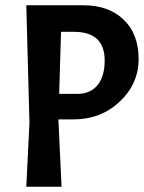

<svg xmlns="http://www.w3.org/2000/svg" viewBox="-20 -710 549 730"><path d="M297 -690Q393 -690 450 -635.5Q507 -581 507 -486Q507 -391 435 -323.5Q363 -256 259 -256H202L214 0H80L92 -243L80 -690ZM261 -589H212L205 -353H273Q323 -353 350.5 -386Q378 -419 378 -480Q378 -589 261 -589Z"/></svg>

Font: Acme
Style: Regular
Weight: 400
Designer: Juan Pablo del Peral
Foundry: Juan Pablo del Peral
Version: Version 1.002